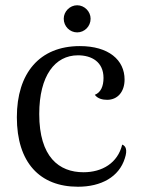

<svg xmlns="http://www.w3.org/2000/svg" viewBox="-20 -696 545 729"><path d="M273 -573C301 -573 324 -596 324 -625C324 -652 301 -676 273 -676C245 -676 222 -652 222 -625C222 -596 245 -573 273 -573ZM276 13C364 13 432 -24 454 -95C465 -128 457 -142 444 -147C427 -77 368 -42 297 -42C204 -42 129 -100 129 -263C129 -409 189 -486 276 -486C328 -486 373 -461 373 -400C373 -369 363 -345 340 -336C351 -321 370 -317 387 -317C426 -317 453 -347 453 -394C453 -468 393 -521 283 -521C130 -521 44 -418 44 -251C44 -79 131 13 276 13Z"/></svg>

Font: Arima Koshi
Style: Regular
Weight: 400
Designer: Joana Correia and Natanael Gama
Foundry: NDISCOVER
Version: Version 1.019;PS 001.019;hotconv 1.0.88;makeotf.lib2.5.64775